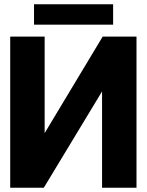

<svg xmlns="http://www.w3.org/2000/svg" viewBox="-20 -883 693 903"><path d="M28 0H186L460 -453V0H622V-711H463L190 -257V-711H28ZM140 -767H512V-863H140Z"/></svg>

Font: Asimov Pro
Style: Blk
Weight: 900
Designer: Google
Version: Version 2.000980; 2014